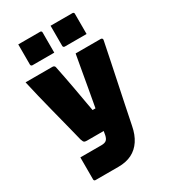

<svg xmlns="http://www.w3.org/2000/svg" viewBox="-231 -887 1062 1199"><g transform="rotate(-30 300.0 -287.5)"><path d="M564 -547Q569 -547 573 -543Q577 -539 575 -531Q561 -461 547 -394Q533 -327 519 -259.5Q505 -192 490.5 -123Q476 -54 461 21Q450 79 423.5 119Q397 159 356.5 179.5Q316 200 259 200Q238 200 211 200Q184 200 158.5 200Q133 200 115 200Q97 200 94 200Q89 200 86 197Q83 194 83 189V30H103Q136 30 169 30Q202 30 235 30Q259 30 270.5 20.5Q282 11 287 -13Q294 -56 303 -106Q312 -156 322 -210.5Q332 -265 342 -321.5Q352 -378 362 -435Q372 -492 382 -547Q399 -547 422 -547Q445 -547 470.5 -547Q496 -547 520.5 -547Q545 -547 564 -547ZM215 -547Q223 -547 227.5 -543Q232 -539 233 -532Q242 -488 249.5 -449Q257 -410 263.5 -375Q270 -340 275.5 -308Q281 -276 286.5 -246Q292 -216 297 -188H367L338 -40H172Q162 -40 156 -42Q150 -44 147 -49.5Q144 -55 140 -66Q136 -83 126.5 -120.5Q117 -158 104 -209.5Q91 -261 76 -319Q61 -377 47 -435.5Q33 -494 21 -547Q38 -547 62.5 -547Q87 -547 114.5 -547Q142 -547 168.5 -547Q195 -547 215 -547ZM100 -775Q136 -775 179 -775Q222 -775 258 -775Q262 -775 264 -773.5Q266 -772 267.5 -770Q269 -768 269 -764V-618Q233 -618 190 -618Q147 -618 111 -618Q108 -618 105.5 -619.5Q103 -621 101.5 -623.5Q100 -626 100 -629ZM333 -775Q369 -775 412 -775Q455 -775 491 -775Q495 -775 497 -773.5Q499 -772 500.5 -770Q502 -768 502 -764V-618Q466 -618 423 -618Q380 -618 344 -618Q341 -618 338.5 -619.5Q336 -621 334.5 -623.5Q333 -626 333 -629Z"/></g></svg>

Font: Recursive Black
Style: Regular
Weight: 900
Version: Version 1.085